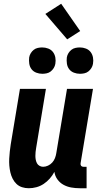

<svg xmlns="http://www.w3.org/2000/svg" viewBox="-20 -992 540 1020"><path d="M133 8Q114 8 97 2.5Q80 -3 67.5 -15Q55 -27 47 -43Q39 -59 35 -76.5Q31 -94 29.5 -112.5Q28 -131 29 -149.5Q30 -168 32 -187Q34 -206 37 -225L86 -520H224L172 -206Q170 -195 169 -184.5Q168 -174 168 -163.5Q168 -153 170 -143Q172 -133 176.5 -124.5Q181 -116 190 -111Q199 -106 209 -106Q222 -106 235 -112Q248 -118 257.5 -128.5Q267 -139 272 -152Q277 -165 279 -178L336 -520H474L408 -124Q407 -116 411 -111Q415 -106 423 -106H440V8H404Q380 8 358 4Q336 0 317 -10.5Q298 -21 285 -39Q272 -57 269 -79Q259 -60 244.5 -43.5Q230 -27 212 -15Q194 -3 173.5 2.5Q153 8 133 8ZM405 -600Q388 -600 372.5 -606Q357 -612 347.5 -624.5Q338 -637 335.5 -653.5Q333 -670 335 -687Q337 -699 343.5 -709.5Q350 -720 359.5 -727.5Q369 -735 381 -737.5Q393 -740 404 -740Q421 -740 436.5 -734Q452 -728 461.5 -715.5Q471 -703 474 -686.5Q477 -670 474 -653Q472 -641 465.5 -630.5Q459 -620 449.5 -612.5Q440 -605 428 -602.5Q416 -600 405 -600ZM205 -600Q188 -600 172.5 -606Q157 -612 147.5 -624.5Q138 -637 135.5 -653.5Q133 -670 135 -687Q137 -699 143.5 -709.5Q150 -720 159.5 -727.5Q169 -735 181 -737.5Q193 -740 204 -740Q221 -740 236.5 -734Q252 -728 261.5 -715.5Q271 -703 274 -686.5Q277 -670 274 -653Q272 -641 265.5 -630.5Q259 -620 249.5 -612.5Q240 -605 228 -602.5Q216 -600 205 -600ZM337 -783 221 -918 305 -972 406 -827Z"/></svg>

Font: Iosevka Curly Heavy
Style: Italic
Weight: 900
Italic angle: -9°
Monospace: yes
Designer: Belleve Invis
Foundry: Belleve Invis
Version: Version 22.1.2; ttfautohint (v1.8.4)